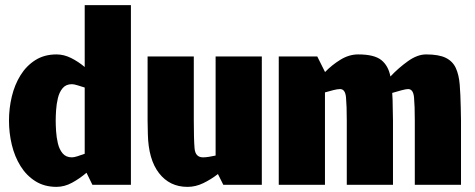

<svg xmlns="http://www.w3.org/2000/svg" viewBox="-20 -720 1851 748"><path d="M260 -392Q237 -392 224 -376.5Q211 -361 205.5 -337.5Q200 -314 198.5 -290.5Q197 -267 197 -250Q197 -233 198.5 -209Q200 -185 205.5 -161.5Q211 -138 224 -122.5Q237 -107 260 -107Q268 -107 281 -111Q294 -115 310 -121V-379Q294 -384 281 -388Q268 -392 260 -392ZM310 -700H490V0H340L317 -47Q290 -24 260.5 -8Q231 8 200 8Q153 8 118 -14Q83 -36 60 -73Q37 -110 26 -156Q15 -202 15 -250Q15 -298 26 -344Q37 -390 60 -427Q83 -464 118 -486Q153 -508 200 -508Q229 -508 257 -494Q285 -480 310 -459Z M710 8Q641 8 599.5 -45.5Q558 -99 556 -198L555 -250V-500H735V-250Q735 -177 738 -142Q741 -107 771 -107Q781 -107 793.5 -109Q806 -111 820 -114V-500H1000V0H850L829 -42Q802 -21 772 -6.5Q742 8 711 8H710Z M1246 -440V-439Q1273 -467 1306.5 -487.5Q1340 -508 1375 -508H1376Q1438 -508 1465.5 -486Q1493 -464 1501 -422Q1532 -455 1569 -481.5Q1606 -508 1640 -508Q1690 -508 1717 -494.5Q1744 -481 1756 -454.5Q1768 -428 1771 -390Q1774 -352 1775 -302L1776 -250V0H1596V-250Q1596 -308 1593 -340.5Q1590 -373 1570 -373Q1562 -373 1545 -368.5Q1528 -364 1508 -358Q1509 -345 1509.5 -331Q1510 -317 1510 -302L1511 -250V0H1331V-250Q1331 -308 1328 -340.5Q1325 -373 1305 -373Q1295 -373 1279 -369Q1263 -365 1246 -360V0H1066V-500H1216Z"/></svg>

Font: Epunda Sans Black
Style: Regular
Weight: 900
Designer: Simon Atzbach
Foundry: typofactur
Version: Version 2.204; ttfautohint (v1.8.4.7-5d5b)